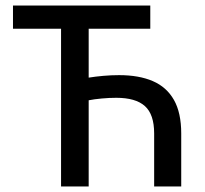

<svg xmlns="http://www.w3.org/2000/svg" viewBox="-20 -675 741 695"><path d="M201 0V-571H27V-655H524V-571H301V-394Q326 -398 354.5 -400.5Q383 -403 411 -403Q483 -403 533 -381.5Q583 -360 609.5 -313.5Q636 -267 636 -192V0H538V-192Q538 -261 504.5 -291Q471 -321 401 -321Q376 -321 348.5 -318.5Q321 -316 301 -312V0Z"/></svg>

Font: Source Sans 3 Medium
Style: Regular
Weight: 500
Designer: Paul D. Hunt
Foundry: Adobe
Version: Version 3.052;hotconv 1.1.0;makeotfexe 2.6.0